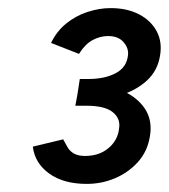

<svg xmlns="http://www.w3.org/2000/svg" viewBox="-20 -827 417 474"><path d="M194 -373Q137 -373 101.5 -398.5Q66 -424 61 -465L136 -483Q141 -474 146.5 -464Q152 -454 162.5 -448Q173 -442 190 -442Q225 -442 248 -461.5Q271 -481 274 -510Q278 -534 258.5 -550Q239 -566 193 -566H166L176 -620H194Q242 -620 280 -604Q318 -588 337.5 -559Q357 -530 350 -490Q344 -453 320.5 -427Q297 -401 264 -387Q231 -373 194 -373ZM169 -580 177 -632H198Q239 -632 266 -646.5Q293 -661 296 -691Q298 -708 285 -723Q272 -738 247 -738Q227 -738 208.5 -728Q190 -718 175 -694L106 -721Q120 -750 143.5 -769Q167 -788 196 -797.5Q225 -807 253 -807Q294 -807 323.5 -791.5Q353 -776 367 -749.5Q381 -723 375 -689Q369 -652 342 -627.5Q315 -603 275.5 -591.5Q236 -580 192 -580Z"/></svg>

Font: Figtree Light Medium
Style: Italic
Weight: 500
Italic angle: -9.5°
Version: Version 2.000